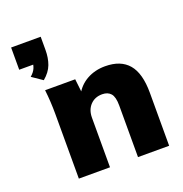

<svg xmlns="http://www.w3.org/2000/svg" viewBox="-139 -909 984 1031"><g transform="rotate(-20 353.0 -393.0)"><path d="M141 -561 81 -602Q102 -620 110 -639Q118 -658 118 -679L154 -659H36V-786H205V-710Q205 -665 191.5 -628.5Q178 -592 141 -561ZM137 0V-370Q137 -404 135 -439Q133 -474 129 -508H301L311 -420H300Q325 -468 371 -493.5Q417 -519 475 -519Q564 -519 608.5 -466.5Q653 -414 653 -303V0H475V-295Q475 -344 458 -363.5Q441 -383 409 -383Q367 -383 341 -355.5Q315 -328 315 -283V0Z"/></g></svg>

Font: Mulish ExtraLight Black
Style: Regular
Weight: 900
Version: Version 3.603